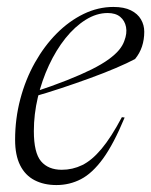

<svg xmlns="http://www.w3.org/2000/svg" viewBox="-20 -523 436 553"><path d="M290 -485.5Q258 -485.5 226.8 -466Q195.5 -446.5 168.5 -412.8Q141.5 -379 121 -335Q100.5 -291 89 -242.5Q77.5 -194 77.5 -145.5Q77.5 -83 98.2 -58.5Q119 -34 158 -34Q189 -34 216.8 -47.5Q244.5 -61 272.2 -94Q300 -127 331 -185.5L339 -184.5Q307.5 -108.5 276.8 -66.2Q246 -24 213.2 -7Q180.5 10 142.5 10Q106.5 10 79.5 -4Q52.5 -18 38 -47Q23.5 -76 23.5 -120.5Q23.5 -181 38.5 -237.8Q53.5 -294.5 80.5 -342.5Q107.5 -390.5 143.2 -426.5Q179 -462.5 220.8 -482.8Q262.5 -503 306.5 -503Q337.5 -503 357 -493.2Q376.5 -483.5 386 -467.2Q395.5 -451 395.5 -431.5Q395.5 -409 389 -389.2Q382.5 -369.5 369 -353Q347.5 -341.5 313.5 -327Q279.5 -312.5 239 -297.8Q198.5 -283 156.2 -269Q114 -255 75 -244L75.5 -257Q131.5 -275.5 173 -292Q214.5 -308.5 244 -323.2Q273.5 -338 292.8 -352Q312 -366 322.8 -379Q333.5 -392 338 -405Q346.5 -427 343 -445.2Q339.5 -463.5 326.2 -474.5Q313 -485.5 290 -485.5Z"/></svg>

Font: Newsreader 60pt Light
Style: Italic
Weight: 300
Italic angle: -17°
Designer: Hugues Gentile
Foundry: Production Type
Version: Version 1.003